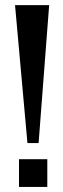

<svg xmlns="http://www.w3.org/2000/svg" viewBox="-20 -735 249 755"><path d="M87.9 -172.4 39.1 -714.8H173.3L131.8 -172.4ZM54.7 0V-108.9H166V0Z"/></svg>

Font: Pontano Sans
Style: Bold
Weight: 700
Designer: Vernon Adams
Foundry: Vernon Adams
Version: Version 2.001